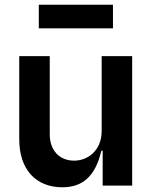

<svg xmlns="http://www.w3.org/2000/svg" viewBox="-20 -782 638 809"><path d="M143.5 -762.1V-662.6H456V-762.1ZM242.9 7.1C324.9 7.1 381.4 -35.9 407 -147H412.6V0H536.9V-545.5H408.4V-229.4C408 -146.3 348.7 -105.1 292.6 -105.1C230.1 -105.1 188.9 -148.8 189.6 -218V-545.5H61.1V-198.2C60 -67.1 131.7 7.1 242.9 7.1Z"/></svg>

Font: Riot Sans 2.0
Style: Bold
Weight: 600
Designer: Rasmus Andersson
Foundry: rsms
Version: Version 3.006;hotconv 1.0.109;makeotfexe 2.5.65596